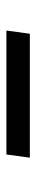

<svg xmlns="http://www.w3.org/2000/svg" viewBox="218 -615 112 588"><g transform="rotate(-90 274.0 -321.0)"><path d="M474.4 -357.4 464.7 -285.6H85.1L94.9 -357.4Z"/></g></svg>

Font: Merriweather Light
Style: Italic
Weight: 300
Italic angle: -7.8°
Designer: Eben Sorkin
Foundry: Eben Sorkin
Version: Version 2.101